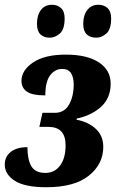

<svg xmlns="http://www.w3.org/2000/svg" viewBox="-28 -775 505 805"><path d="M166 10Q76 10 34 -17Q-8 -44 -8 -85Q-8 -118 17 -138Q42 -158 87 -158Q87 -106 103.5 -78Q120 -50 162 -50Q201 -50 224 -81Q247 -112 247 -166Q247 -243 175 -243H137L150 -302H202Q242 -302 261.5 -336.5Q281 -371 281 -421Q281 -450 270 -468Q259 -486 232 -486Q203 -486 182.5 -459.5Q162 -433 162 -375Q107 -375 84.5 -391Q62 -407 62 -436Q62 -480 110.5 -513Q159 -546 248 -546Q337 -546 386.5 -513.5Q436 -481 436 -424Q436 -364 396 -327.5Q356 -291 294 -278L293 -273Q342 -264 373.5 -235Q405 -206 405 -159Q405 -87 344.5 -38.5Q284 10 166 10ZM376 -617Q350 -617 335.5 -631Q321 -645 321 -675Q321 -711 338 -733Q355 -755 384 -755Q408 -755 423 -741Q438 -727 438 -698Q438 -652 418 -634.5Q398 -617 376 -617ZM181 -617Q156 -617 141.5 -631Q127 -645 127 -675Q127 -711 143.5 -733Q160 -755 190 -755Q213 -755 228 -741Q243 -727 243 -698Q243 -652 223 -634.5Q203 -617 181 -617Z"/></svg>

Font: Noto Serif Condensed ExtraBold
Style: Italic
Weight: 800
Width: 3
Italic angle: -12°
Designer: Monotype Design Team
Foundry: Monotype Imaging Inc.
Version: Version 2.014; ttfautohint (v1.8.4.7-5d5b)